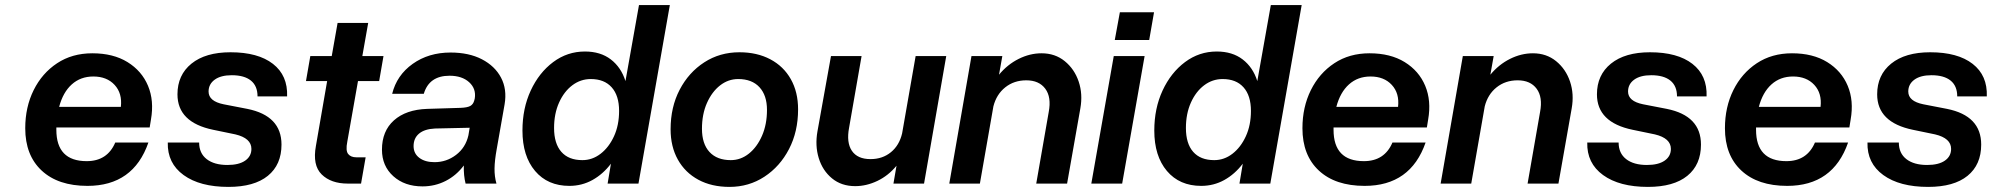

<svg xmlns="http://www.w3.org/2000/svg" viewBox="-20 -720 7812 753"><path d="M79 -217Q79 -300 112 -366.5Q145 -433 204 -472Q263 -511 342 -511Q424 -511 480 -476.5Q536 -442 560.5 -383.5Q585 -325 572 -251L567 -220H201Q201 -216 201 -211Q201 -88 320 -88Q401 -88 432 -161H562Q503 9 323 9Q208 9 143.5 -51Q79 -111 79 -217ZM346 -420Q296 -420 261.5 -389Q227 -358 212 -301H454Q460 -354 429.5 -387Q399 -420 346 -420Z M903 -193 816 -211Q676 -240 676 -350Q676 -426 731 -470.5Q786 -515 884 -515Q992 -515 1050.5 -469.5Q1109 -424 1106 -342H990Q990 -383 964 -404Q938 -425 889 -425Q846 -425 822 -407.5Q798 -390 798 -361Q798 -323 857 -311L950 -293Q1084 -266 1084 -153Q1084 -74 1030.5 -30.5Q977 13 876 13Q764 13 700 -33.5Q636 -80 638 -161H761Q761 -119 790.5 -96Q820 -73 872 -73Q917 -73 941.5 -90Q966 -107 966 -136Q966 -178 903 -193Z M1414 -103 1396 0H1344Q1278 0 1241.5 -36Q1205 -72 1219 -148L1263 -402H1180L1197 -500H1281L1304 -630H1424L1401 -500H1484L1467 -402H1384L1342 -164Q1335 -129 1345.5 -116Q1356 -103 1378 -103Z M1928 -135Q1920 -91 1919.5 -59.5Q1919 -28 1927 0H1806Q1798 -31 1799 -71Q1770 -32 1728 -10.5Q1686 11 1637 11Q1567 11 1522.5 -29Q1478 -69 1478 -133Q1478 -206 1525 -248Q1572 -290 1655 -293L1786 -297Q1813 -298 1824.5 -304.5Q1836 -311 1840 -326L1842 -334Q1848 -372 1820 -397.5Q1792 -423 1743 -423Q1663 -423 1642 -352H1518Q1536 -425 1598.5 -469.5Q1661 -514 1747 -514Q1819 -514 1870 -487.5Q1921 -461 1945 -415.5Q1969 -370 1959 -311ZM1602 -147Q1602 -118 1624.5 -101Q1647 -84 1684 -84Q1731 -84 1768.5 -112.5Q1806 -141 1817 -189L1822 -219L1686 -216Q1645 -214 1623.5 -196Q1602 -178 1602 -147Z M2607 -700 2484 0H2363L2376 -78Q2345 -37 2303.5 -14Q2262 9 2213 9Q2128 9 2078.5 -49.5Q2029 -108 2029 -208Q2029 -295 2061.5 -365Q2094 -435 2149.5 -476.5Q2205 -518 2274 -518Q2335 -518 2375.5 -487Q2416 -456 2433 -402L2486 -700ZM2153 -218Q2153 -157 2181.5 -124.5Q2210 -92 2264 -92Q2303 -92 2335.5 -117Q2368 -142 2388 -185.5Q2408 -229 2408 -285Q2408 -345 2379 -377.5Q2350 -410 2297 -410Q2257 -410 2224.5 -385.5Q2192 -361 2172.5 -317.5Q2153 -274 2153 -218Z M2610 -213Q2610 -300 2645.5 -368Q2681 -436 2742 -475.5Q2803 -515 2880 -515Q2949 -515 3001 -487.5Q3053 -460 3081.5 -409.5Q3110 -359 3110 -291Q3110 -204 3074.5 -135.5Q3039 -67 2978 -27Q2917 13 2841 13Q2771 13 2719 -15Q2667 -43 2638.5 -94Q2610 -145 2610 -213ZM2988 -289Q2988 -346 2958.5 -378Q2929 -410 2875 -410Q2836 -410 2804 -385Q2772 -360 2752.5 -316Q2733 -272 2733 -215Q2733 -156 2762.5 -124Q2792 -92 2846 -92Q2885 -92 2917 -117.5Q2949 -143 2968.5 -187.5Q2988 -232 2988 -289Z M3310 -219Q3299 -161 3321 -128.5Q3343 -96 3394 -96Q3441 -96 3474 -123Q3507 -150 3518 -197L3571 -500H3691L3604 0H3484L3496 -70Q3464 -31 3421 -10.5Q3378 10 3334 10Q3280 10 3243 -20.5Q3206 -51 3191 -100Q3176 -149 3186 -205L3239 -500H3359Z M3790 -500H3911L3898 -427Q3931 -467 3975 -489Q4019 -511 4065 -511Q4118 -511 4156 -480Q4194 -449 4210.5 -400Q4227 -351 4217 -295L4165 0H4044L4093 -281Q4104 -339 4079.5 -372Q4055 -405 4005 -405Q3957 -405 3922.5 -377.5Q3888 -350 3876 -303L3823 0H3703Z M4372 -672H4506L4487 -563H4352ZM4348 -500H4469L4381 0H4260Z M5085 -700 4962 0H4841L4854 -78Q4823 -37 4781.5 -14Q4740 9 4691 9Q4606 9 4556.5 -49.5Q4507 -108 4507 -208Q4507 -295 4539.5 -365Q4572 -435 4627.5 -476.5Q4683 -518 4752 -518Q4813 -518 4853.5 -487Q4894 -456 4911 -402L4964 -700ZM4631 -218Q4631 -157 4659.5 -124.5Q4688 -92 4742 -92Q4781 -92 4813.5 -117Q4846 -142 4866 -185.5Q4886 -229 4886 -285Q4886 -345 4857 -377.5Q4828 -410 4775 -410Q4735 -410 4702.5 -385.5Q4670 -361 4650.5 -317.5Q4631 -274 4631 -218Z M5088 -217Q5088 -300 5121 -366.5Q5154 -433 5213 -472Q5272 -511 5351 -511Q5433 -511 5489 -476.5Q5545 -442 5569.5 -383.5Q5594 -325 5581 -251L5576 -220H5210Q5210 -216 5210 -211Q5210 -88 5329 -88Q5410 -88 5441 -161H5571Q5512 9 5332 9Q5217 9 5152.5 -51Q5088 -111 5088 -217ZM5355 -420Q5305 -420 5270.5 -389Q5236 -358 5221 -301H5463Q5469 -354 5438.5 -387Q5408 -420 5355 -420Z M5717 -500H5838L5825 -427Q5858 -467 5902 -489Q5946 -511 5992 -511Q6045 -511 6083 -480Q6121 -449 6137.5 -400Q6154 -351 6144 -295L6092 0H5971L6020 -281Q6031 -339 6006.5 -372Q5982 -405 5932 -405Q5884 -405 5849.5 -377.5Q5815 -350 5803 -303L5750 0H5630Z M6470 -193 6383 -211Q6243 -240 6243 -350Q6243 -426 6298 -470.5Q6353 -515 6451 -515Q6559 -515 6617.5 -469.5Q6676 -424 6673 -342H6557Q6557 -383 6531 -404Q6505 -425 6456 -425Q6413 -425 6389 -407.5Q6365 -390 6365 -361Q6365 -323 6424 -311L6517 -293Q6651 -266 6651 -153Q6651 -74 6597.5 -30.5Q6544 13 6443 13Q6331 13 6267 -33.5Q6203 -80 6205 -161H6328Q6328 -119 6357.5 -96Q6387 -73 6439 -73Q6484 -73 6508.5 -90Q6533 -107 6533 -136Q6533 -178 6470 -193Z M6745 -217Q6745 -300 6778 -366.5Q6811 -433 6870 -472Q6929 -511 7008 -511Q7090 -511 7146 -476.5Q7202 -442 7226.5 -383.5Q7251 -325 7238 -251L7233 -220H6867Q6867 -216 6867 -211Q6867 -88 6986 -88Q7067 -88 7098 -161H7228Q7169 9 6989 9Q6874 9 6809.5 -51Q6745 -111 6745 -217ZM7012 -420Q6962 -420 6927.5 -389Q6893 -358 6878 -301H7120Q7126 -354 7095.5 -387Q7065 -420 7012 -420Z M7569 -193 7482 -211Q7342 -240 7342 -350Q7342 -426 7397 -470.5Q7452 -515 7550 -515Q7658 -515 7716.5 -469.5Q7775 -424 7772 -342H7656Q7656 -383 7630 -404Q7604 -425 7555 -425Q7512 -425 7488 -407.5Q7464 -390 7464 -361Q7464 -323 7523 -311L7616 -293Q7750 -266 7750 -153Q7750 -74 7696.5 -30.5Q7643 13 7542 13Q7430 13 7366 -33.5Q7302 -80 7304 -161H7427Q7427 -119 7456.5 -96Q7486 -73 7538 -73Q7583 -73 7607.5 -90Q7632 -107 7632 -136Q7632 -178 7569 -193Z"/></svg>

Font: Overused Grotesk SemiBold
Style: Italic
Weight: 600
Italic angle: -10°
Version: Version 0.003